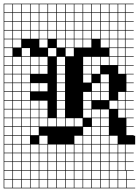

<svg xmlns="http://www.w3.org/2000/svg" viewBox="-20 -785 754 1043"><path d="M0 238.1V-765.1H706.3V-761.9H661.9V-717.5H706.3V-714.3H661.9V-669.8H706.3V-666.7H661.9V-622.2H706.3V-619H661.9V-574.6H706.3V-571.4H661.9V-527H706.3V-523.8H661.9V-479.4H706.3V-476.2H661.9V-431.7H706.3V-428.6H661.9V-384.1H706.3V-381H666.7V-336.5H706.3V-333.3H666.7V-288.9H706.3V-285.7H661.9V-241.3H706.3V-238.1H661.9V-193.7H706.3V-190.5H661.9V-146H706.3V-142.9H666.7V-98.4H706.3V-95.2H666.7V-50.8H706.3V-47.6H714.3V0H661.9V44.4H706.3V47.6H661.9V92.1H706.3V95.2H661.9V139.7H706.3V142.9H669.8V187.3H714.3V190.5H669.8V234.9H714.3V238.1ZM622.2 -717.5H658.7V-761.9H622.2ZM50.8 -717.5H95.2V-761.9H50.8ZM288.9 -717.5H333.3V-761.9H288.9ZM336.5 -717.5H381V-761.9H336.5ZM241.3 -717.5H285.7V-761.9H241.3ZM574.6 -717.5H619V-761.9H574.6ZM384.1 -717.5H428.6V-761.9H384.1ZM431.7 -717.5H476.2V-761.9H431.7ZM146 -717.5H190.5V-761.9H146ZM98.4 -717.5H142.9V-761.9H98.4ZM527 -717.5H571.4V-761.9H527ZM193.7 -717.5H238.1V-761.9H193.7ZM3.2 -717.5H47.6V-761.9H3.2ZM479.4 -717.5H523.8V-761.9H479.4ZM479.4 -669.8H523.8V-714.3H479.4ZM98.4 -669.8H142.9V-714.3H98.4ZM193.7 -669.8H238.1V-714.3H193.7ZM3.2 -669.8H47.6V-714.3H3.2ZM527 -669.8H571.4V-714.3H527ZM431.7 -669.8H476.2V-714.3H431.7ZM241.3 -669.8H285.7V-714.3H241.3ZM574.6 -669.8H619V-714.3H574.6ZM384.1 -669.8H428.6V-714.3H384.1ZM146 -669.8H190.5V-714.3H146ZM336.5 -669.8H381V-714.3H336.5ZM288.9 -669.8H333.3V-714.3H288.9ZM50.8 -669.8H95.2V-714.3H50.8ZM622.2 -669.8H658.7V-714.3H622.2ZM193.7 -622.2H238.1V-666.7H193.7ZM3.2 -622.2H47.6V-666.7H3.2ZM527 -622.2H571.4V-666.7H527ZM98.4 -622.2H142.9V-666.7H98.4ZM479.4 -622.2H523.8V-666.7H479.4ZM574.6 -622.2H619V-666.7H574.6ZM431.7 -622.2H476.2V-666.7H431.7ZM241.3 -622.2H285.7V-666.7H241.3ZM384.1 -622.2H428.6V-666.7H384.1ZM288.9 -622.2H333.3V-666.7H288.9ZM146 -622.2H190.5V-666.7H146ZM622.2 -622.2H658.7V-666.7H622.2ZM50.8 -622.2H95.2V-666.7H50.8ZM336.5 -622.2H381V-666.7H336.5ZM336.5 -574.6H381V-619H336.5ZM50.8 -574.6H95.2V-619H50.8ZM288.9 -574.6H333.3V-619H288.9ZM384.1 -574.6H428.6V-619H384.1ZM431.7 -574.6H476.2V-619H431.7ZM241.3 -574.6H285.7V-619H241.3ZM479.4 -574.6H523.8V-619H479.4ZM3.2 -574.6H47.6V-619H3.2ZM193.7 -574.6H238.1V-619H193.7ZM98.4 -574.6H142.9V-619H98.4ZM527 -574.6H571.4V-619H527ZM574.6 -574.6H619V-619H574.6ZM622.2 -574.6H658.7V-619H622.2ZM146 -574.6H190.5V-619H146ZM336.5 -527H381V-571.4H336.5ZM50.8 -527H95.2V-571.4H50.8ZM384.1 -527H428.6V-571.4H384.1ZM288.9 -527H333.3V-571.4H288.9ZM431.7 -527H476.2V-571.4H431.7ZM3.2 -527H47.6V-571.4H3.2ZM527 -527H571.4V-571.4H527ZM574.6 -527H619V-571.4H574.6ZM193.7 -527H238.1V-571.4H193.7ZM622.2 -527H658.7V-571.4H622.2ZM47.6 -523.8H3.2V-479.4H47.6ZM241.3 -479.4H285.7V-523.8H241.3ZM336.5 -479.4H381V-523.8H336.5ZM98.4 -479.4H142.9V-523.8H98.4ZM574.6 -479.4H619V-523.8H574.6ZM622.2 -479.4H658.7V-523.8H622.2ZM146 -431.7H190.5V-476.2H146ZM622.2 -431.7H658.7V-476.2H622.2ZM431.7 -431.7H476.2V-476.2H431.7ZM574.6 -431.7H619V-476.2H574.6ZM288.9 -431.7H333.3V-476.2H288.9ZM479.4 -431.7H523.8V-476.2H479.4ZM193.7 -431.7H238.1V-476.2H193.7ZM3.2 -431.7H47.6V-476.2H3.2ZM50.8 -431.7H95.2V-476.2H50.8ZM98.4 -431.7H142.9V-476.2H98.4ZM527 -431.7H571.4V-476.2H527ZM146 -384.1H190.5V-428.6H146ZM622.2 -384.1H658.7V-428.6H622.2ZM50.8 -384.1H95.2V-428.6H50.8ZM431.7 -384.1H476.2V-428.6H431.7ZM288.9 -384.1H333.3V-428.6H288.9ZM479.4 -384.1H523.8V-428.6H479.4ZM193.7 -384.1H238.1V-428.6H193.7ZM98.4 -384.1H142.9V-428.6H98.4ZM3.2 -384.1H47.6V-428.6H3.2ZM50.8 -336.5H95.2V-381H50.8ZM431.7 -336.5H476.2V-381H431.7ZM288.9 -336.5H333.3V-381H288.9ZM98.4 -336.5H142.9V-381H98.4ZM527 -336.5H571.4V-381H527ZM3.2 -336.5H47.6V-381H3.2ZM3.2 -288.9H47.6V-333.3H3.2ZM527 -288.9H571.4V-333.3H527ZM98.4 -288.9H142.9V-333.3H98.4ZM288.9 -288.9H333.3V-333.3H288.9ZM50.8 -288.9H95.2V-333.3H50.8ZM193.7 -288.9H238.1V-333.3H193.7ZM479.4 -288.9H523.8V-333.3H479.4ZM146 -288.9H190.5V-333.3H146ZM622.2 -241.3H658.7V-285.7H622.2ZM98.4 -241.3H142.9V-285.7H98.4ZM527 -241.3H571.4V-285.7H527ZM50.8 -241.3H95.2V-285.7H50.8ZM3.2 -241.3H47.6V-285.7H3.2ZM431.7 -241.3H476.2V-285.7H431.7ZM479.4 -241.3H523.8V-285.7H479.4ZM288.9 -241.3H333.3V-285.7H288.9ZM288.9 -193.7H333.3V-238.1H288.9ZM3.2 -193.7H47.6V-238.1H3.2ZM574.6 -193.7H619V-238.1H574.6ZM193.7 -193.7H238.1V-238.1H193.7ZM431.7 -193.7H476.2V-238.1H431.7ZM50.8 -193.7H95.2V-238.1H50.8ZM622.2 -193.7H658.7V-238.1H622.2ZM146 -193.7H190.5V-238.1H146ZM98.4 -193.7H142.9V-238.1H98.4ZM193.7 -146H238.1V-190.5H193.7ZM479.4 -146H523.8V-190.5H479.4ZM288.9 -146H333.3V-190.5H288.9ZM3.2 -146H47.6V-190.5H3.2ZM622.2 -146H658.7V-190.5H622.2ZM431.7 -146H476.2V-190.5H431.7ZM50.8 -146H95.2V-190.5H50.8ZM527 -146H571.4V-190.5H527ZM98.4 -146H142.9V-190.5H98.4ZM146 -146H190.5V-190.5H146ZM146 -98.4H190.5V-142.9H146ZM527 -98.4H571.4V-142.9H527ZM3.2 -98.4H47.6V-142.9H3.2ZM288.9 -98.4H333.3V-142.9H288.9ZM384.1 -98.4H428.6V-142.9H384.1ZM193.7 -98.4H238.1V-142.9H193.7ZM336.5 -98.4H381V-142.9H336.5ZM98.4 -98.4H142.9V-142.9H98.4ZM479.4 -98.4H523.8V-142.9H479.4ZM241.3 -98.4H285.7V-142.9H241.3ZM50.8 -98.4H95.2V-142.9H50.8ZM50.8 -50.8H95.2V-95.2H50.8ZM527 -50.8H571.4V-95.2H527ZM3.2 -50.8H47.6V-95.2H3.2ZM146 -50.8H190.5V-95.2H146ZM479.4 -50.8H523.8V-95.2H479.4ZM98.4 -50.8H142.9V-95.2H98.4ZM431.7 -50.8H476.2V-95.2H431.7ZM527 -3.2H571.4V-47.6H527ZM431.7 -3.2H476.2V-47.6H431.7ZM3.2 -3.2H47.6V-47.6H3.2ZM384.1 -3.2H428.6V-47.6H384.1ZM479.4 -3.2H523.8V-47.6H479.4ZM50.8 -3.2H95.2V-47.6H50.8ZM574.6 -3.2H619V-47.6H574.6ZM98.4 -3.2H142.9V-47.6H98.4ZM193.7 -3.2H238.1V-47.6H193.7ZM98.4 44.4H142.9V0H98.4ZM431.7 44.4H476.2V0H431.7ZM50.8 44.4H95.2V0H50.8ZM3.2 44.4H47.6V0H3.2ZM241.3 44.4H285.7V0H241.3ZM479.4 44.4H523.8V0H479.4ZM574.6 44.4H619V0H574.6ZM336.5 44.4H381V0H336.5ZM622.2 44.4H658.7V0H622.2ZM384.1 44.4H428.6V0H384.1ZM288.9 44.4H333.3V0H288.9ZM193.7 44.4H238.1V0H193.7ZM146 44.4H190.5V0H146ZM527 44.4H571.4V0H527ZM98.4 92.1H142.9V47.6H98.4ZM50.8 92.1H95.2V47.6H50.8ZM241.3 92.1H285.7V47.6H241.3ZM146 92.1H190.5V47.6H146ZM622.2 92.1H658.7V47.6H622.2ZM336.5 92.1H381V47.6H336.5ZM288.9 92.1H333.3V47.6H288.9ZM431.7 92.1H476.2V47.6H431.7ZM384.1 92.1H428.6V47.6H384.1ZM193.7 92.1H238.1V47.6H193.7ZM574.6 92.1H619V47.6H574.6ZM3.2 92.1H47.6V47.6H3.2ZM527 92.1H571.4V47.6H527ZM479.4 92.1H523.8V47.6H479.4ZM527 139.7H571.4V95.2H527ZM193.7 139.7H238.1V95.2H193.7ZM288.9 139.7H333.3V95.2H288.9ZM50.8 139.7H95.2V95.2H50.8ZM3.2 139.7H47.6V95.2H3.2ZM479.4 139.7H523.8V95.2H479.4ZM622.2 139.7H658.7V95.2H622.2ZM241.3 139.7H285.7V95.2H241.3ZM431.7 139.7H476.2V95.2H431.7ZM146 139.7H190.5V95.2H146ZM336.5 139.7H381V95.2H336.5ZM98.4 139.7H142.9V95.2H98.4ZM384.1 139.7H428.6V95.2H384.1ZM574.6 139.7H619V95.2H574.6ZM574.6 187.3H619V142.9H574.6ZM241.3 187.3H285.7V142.9H241.3ZM288.9 187.3H333.3V142.9H288.9ZM527 187.3H571.4V142.9H527ZM431.7 187.3H476.2V142.9H431.7ZM50.8 187.3H95.2V142.9H50.8ZM479.4 187.3H523.8V142.9H479.4ZM622.2 187.3H666.7V142.9H622.2ZM336.5 187.3H381V142.9H336.5ZM193.7 187.3H238.1V142.9H193.7ZM146 187.3H190.5V142.9H146ZM384.1 187.3H428.6V142.9H384.1ZM98.4 187.3H142.9V142.9H98.4ZM3.2 187.3H47.6V142.9H3.2ZM574.6 234.9H619V190.5H574.6ZM146 234.9H190.5V190.5H146ZM241.3 234.9H285.7V190.5H241.3ZM288.9 234.9H333.3V190.5H288.9ZM50.8 234.9H95.2V190.5H50.8ZM622.2 234.9H666.7V190.5H622.2ZM479.4 234.9H523.8V190.5H479.4ZM336.5 234.9H381V190.5H336.5ZM193.7 234.9H238.1V190.5H193.7ZM98.4 234.9H142.9V190.5H98.4ZM431.7 234.9H476.2V190.5H431.7ZM384.1 234.9H428.6V190.5H384.1ZM3.2 234.9H47.6V190.5H3.2ZM527 234.9H571.4V190.5H527Z"/></svg>

Font: Jacquard 12 Charted
Style: Regular
Weight: 400
Designer: Sarah Cadigan-Fried
Version: Version 1.000